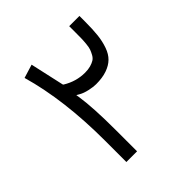

<svg xmlns="http://www.w3.org/2000/svg" viewBox="-170 -750 875 875"><g transform="rotate(-45 267.5 -313.0)"><path d="M307.1 -422.9Q327.6 -422.9 343 -427.2Q358.4 -431.6 368.9 -438Q379.4 -444.3 386.5 -457.3Q393.6 -470.2 397.5 -481Q401.4 -491.7 403.3 -511.7Q405.3 -531.7 405.5 -545.7Q405.8 -559.6 405.8 -585V-624H471.7V-586.9Q471.7 -537.6 467.8 -502.4Q463.9 -467.3 453.1 -437Q442.4 -406.7 423.8 -388.7Q405.3 -370.6 376 -360.4Q346.7 -350.1 305.7 -350.1Q288.6 -350.1 262.7 -355.7Q236.8 -361.3 220.2 -371.1L206.5 -378.9L209 -363.8Q221.2 -283.2 221.2 -139.2V-2H152.3V-139.2Q152.3 -401.4 95.2 -601.1L160.6 -621.1L196.8 -458.5L197.8 -455.6L200.2 -453.6Q250.5 -422.9 307.1 -422.9Z"/></g></svg>

Font: Shabnam Light WOL
Style: Light-WOL
Weight: 300
Foundry: DejaVu fonts team - Redesigned by Saber Rastikerdar - Based on Vazir font
Version: Version 5.0.0